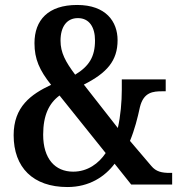

<svg xmlns="http://www.w3.org/2000/svg" viewBox="-20 -744 724 774"><path d="M252 10C340 10 403 -32 442 -84L509 0H674V-47H665C632 -47 609 -52 590 -75L504 -176C523 -222 535 -270 544 -312C559 -373 597 -376 635 -376H648V-424H471V-382C471 -334 466 -276 455 -228L318 -403C411 -450 454 -499 454 -582C454 -657 407 -724 291 -724C174 -724 119 -663 119 -570C119 -506 139 -461 186 -402C105 -364 35 -314 35 -199C35 -69 113 10 252 10ZM283 -443C244 -495 224 -532 224 -580C224 -636 249 -671 294 -671C341 -671 363 -633 363 -581C363 -515 339 -477 283 -443ZM275 -52C202 -52 154 -104 154 -201C154 -280 178 -328 220 -359L406 -127C378 -85 333 -52 275 -52Z"/></svg>

Font: Noto Serif Bengali Condensed
Style: Regular
Weight: 400
Width: 3
Designer: Juan Bruce, Universal Thirst, Indian Type Foundry and the Monotype Design Team.
Foundry: Monotype Imaging Inc.
Version: Version 2.003